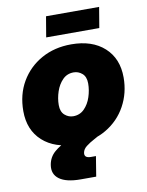

<svg xmlns="http://www.w3.org/2000/svg" viewBox="-97 -770 801 1043"><g transform="rotate(-10 303.5 -248.5)"><path d="M269 11.7Q154.3 11.7 86.9 -49.3Q19.5 -110.4 19.5 -214.8Q19.5 -306.2 60.5 -376.5Q101.6 -446.8 173.6 -487.1Q245.6 -527.3 338.4 -527.3Q453.6 -527.3 520.8 -466.3Q587.9 -405.3 587.9 -300.8Q587.9 -215.3 549.1 -144.3Q510.3 -73.2 438.7 -30.8Q367.2 11.7 269 11.7ZM282.2 -140.6Q318.8 -140.6 343.5 -165.5Q368.2 -190.4 380.4 -227.8Q392.6 -265.1 392.6 -301.8Q392.6 -339.4 371.8 -357.2Q351.1 -375 325.2 -375Q288.6 -375 264.2 -350.1Q239.7 -325.2 227.3 -288.1Q214.8 -251 214.8 -213.9Q214.8 -176.8 235.6 -158.7Q256.3 -140.6 282.2 -140.6ZM262.2 204.1Q183.1 204.1 145.3 176.5Q107.4 148.9 115.7 98.6Q122.6 56.6 153.8 29.5Q185.1 2.4 230.7 -17.1Q276.4 -36.6 326.9 -55.4Q377.4 -74.2 423.8 -99.1Q470.2 -124 503.2 -161.9Q536.1 -199.7 545.9 -257.8H584.5Q574.2 -195.8 550.8 -152.8Q527.3 -109.9 496.8 -81.1Q466.3 -52.2 434.3 -33Q402.3 -13.7 374.3 1.2Q346.2 16.1 327.4 30.8Q308.6 45.4 305.2 64.9Q300.3 93.8 338.4 93.8H365.7L347.7 204.1ZM523.4 -701.2 504.4 -587.9H211.4L230.5 -701.2Z"/></g></svg>

Font: Inter Display Black
Style: Italic
Weight: 900
Italic angle: -9.39999°
Designer: Rasmus Andersson
Foundry: rsms
Version: Version 4.000;git-a52131595